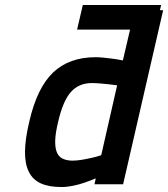

<svg xmlns="http://www.w3.org/2000/svg" viewBox="-20 -741 676 772"><path d="M313 -721H628L623 -700H636L475 0H360L365 -24Q342 -14 318 -6Q298 1 273.5 6Q249 11 227 11Q177 11 144.5 -3.5Q112 -18 96 -50Q80 -82 80.5 -132Q81 -182 98 -253Q129 -388 193.5 -449.5Q258 -511 365 -511Q380 -511 398 -509Q416 -507 432.5 -505Q449 -503 460.5 -500.5Q472 -498 474 -498L503 -622H290ZM269 -95Q288 -95 309 -98.5Q330 -102 347 -106Q367 -110 387 -117L451 -398Q449 -398 439 -399.5Q429 -401 414 -402.5Q399 -404 382 -405.5Q365 -407 349 -407Q297 -407 265 -371Q233 -335 214 -252Q203 -207 202 -177Q201 -147 208.5 -129Q216 -111 231 -103.5Q246 -96 269 -95Z"/></svg>

Font: Panefresco 800wt
Style: Italic
Weight: 800
Foundry: Campivisivi & Chank Co
Version: Version 1.001